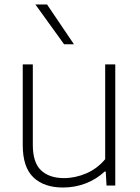

<svg xmlns="http://www.w3.org/2000/svg" viewBox="-20 -828 624 857"><path d="M81.5 -180.5V-540.5H126.5V-181.5Q126.5 -102.5 163.2 -67.8Q200 -33 266 -33Q315.5 -33 364.8 -54Q414 -75 449.5 -117.5V-540.5H494.5V0H455.5L452 -62.5H447.5Q410 -27.5 362 -9.2Q314 9 261 9Q177 9 129.2 -36.2Q81.5 -81.5 81.5 -180.5ZM266 -630.5 138 -808H190L310 -630.5Z"/></svg>

Font: Encode Sans Semi Expanded ExLight
Style: Regular
Weight: 275
Width: 6
Designer: Multiple Designers
Foundry: Impallari Type
Version: Version 2.000